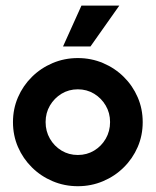

<svg xmlns="http://www.w3.org/2000/svg" viewBox="-20 -632 540 666"><path d="M250 13.9Q203.5 13.9 162.5 -3.5Q121.5 -20.8 90.7 -51.4Q59.8 -81.9 42.4 -122Q25 -162.2 25 -208.3Q25 -254.5 42.4 -294.6Q59.8 -334.8 90.7 -365.3Q121.5 -395.8 162.5 -413.2Q203.5 -430.6 250 -430.6Q296.5 -430.6 337.5 -413.2Q378.5 -395.8 409.3 -365.3Q440.2 -334.8 457.6 -294.6Q475 -254.5 475 -208.3Q475 -162.2 457.6 -122Q440.2 -81.9 409.3 -51.4Q378.5 -20.8 337.5 -3.5Q296.5 13.9 250 13.9ZM250 -94.4Q281.2 -94.4 306.6 -109.7Q331.9 -125 346.9 -151Q361.8 -176.9 361.8 -208.6Q361.8 -240.3 346.7 -265.9Q331.7 -291.5 306.4 -306.9Q281.1 -322.2 249.9 -322.2Q218.8 -322.2 193.5 -306.9Q168.3 -291.5 153.2 -265.9Q138.2 -240.3 138.2 -208.6Q138.2 -176.9 153.1 -151Q168.1 -125 193.4 -109.7Q218.7 -94.4 250 -94.4ZM198.6 -470.8 262.5 -612.5H393.8L293.8 -470.8Z"/></svg>

Font: Afacad Flux
Style: Regular
Weight: 400
Designer: Kristian Moeller
Foundry: Dicotype
Version: Version 1.100